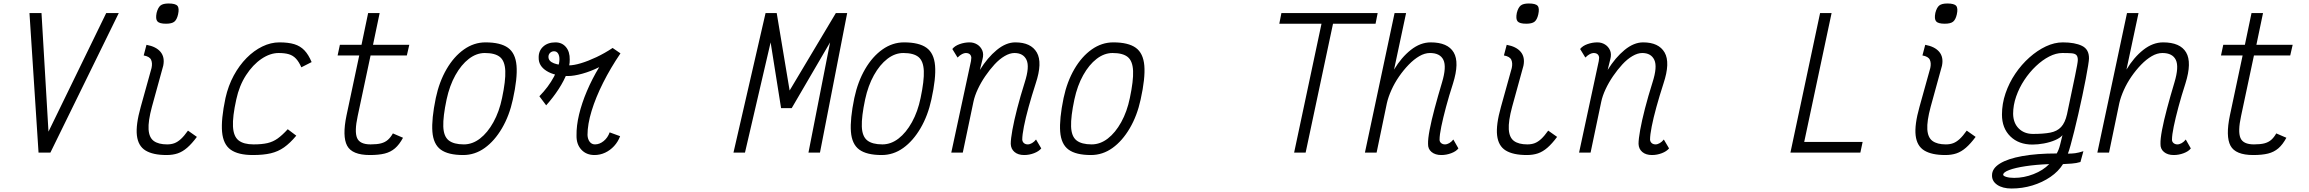

<svg xmlns="http://www.w3.org/2000/svg" viewBox="-20 -875 13240 1101"><path d="M201 0 149 -800H218L258 -120L589 -800H661L269 0Z M935 14Q857 14 814.5 -12Q772 -38 765 -98.5Q758 -159 787 -262L849 -485Q855 -513 846.5 -532Q838 -551 804 -557L820 -618Q875 -608 900.5 -577.5Q926 -547 916 -498L851 -262Q829 -180 832 -133Q835 -86 862 -66.5Q889 -47 938 -47Q962 -47 980.5 -54Q999 -61 1017.5 -78Q1036 -95 1058 -126L1109 -90Q1080 -51 1053.5 -28Q1027 -5 999 4.5Q971 14 935 14ZM932 -739Q894 -739 882.5 -752.5Q871 -766 878 -801Q886 -832 900.5 -843.5Q915 -855 947 -855Q986 -855 997.5 -841.5Q1009 -828 1001 -792Q994 -762 979.5 -750.5Q965 -739 932 -739Z M1630 -134 1679 -97Q1643 -54 1609 -30Q1575 -6 1533 4Q1491 14 1430 14Q1346 14 1303 -16.5Q1260 -47 1253.5 -118.5Q1247 -190 1273 -313Q1289 -384 1320.5 -442Q1352 -500 1394 -542.5Q1436 -585 1484.5 -608.5Q1533 -632 1582 -632Q1634 -632 1668 -621.5Q1702 -611 1725.5 -586.5Q1749 -562 1767 -519L1708 -489Q1694 -521 1677 -539Q1660 -557 1636.5 -564Q1613 -571 1578 -571Q1529 -571 1479.5 -537.5Q1430 -504 1391 -444Q1352 -384 1335 -305Q1313 -206 1316 -149.5Q1319 -93 1348 -70Q1377 -47 1434 -47Q1482 -47 1514 -54.5Q1546 -62 1572.5 -81Q1599 -100 1630 -134Z M2101 14Q1999 14 1970.5 -39.5Q1942 -93 1967 -213L2040 -557H1916L1929 -618H2053L2091 -800H2157L2119 -618H2327L2313 -557H2105L2031 -209Q2012 -121 2027.5 -84Q2043 -47 2105 -47Q2142 -47 2165 -53Q2188 -59 2204 -73Q2220 -87 2233 -110L2291 -85Q2270 -46 2245 -24.5Q2220 -3 2186 5.5Q2152 14 2101 14Z M2636 14Q2550 14 2507.5 -17Q2465 -48 2459.5 -120Q2454 -192 2479 -313Q2499 -407 2541 -479Q2583 -551 2640.5 -591.5Q2698 -632 2764 -632Q2850 -632 2893 -601Q2936 -570 2942 -498.5Q2948 -427 2921 -305Q2901 -212 2858.5 -139.5Q2816 -67 2759.5 -26.5Q2703 14 2636 14ZM2640 -47Q2689 -47 2732.5 -80.5Q2776 -114 2809.5 -174.5Q2843 -235 2859 -313Q2880 -412 2877.5 -468.5Q2875 -525 2847 -548Q2819 -571 2760 -571Q2712 -571 2668.5 -537.5Q2625 -504 2591.5 -444Q2558 -384 2541 -305Q2520 -206 2522 -149.5Q2524 -93 2553 -70Q2582 -47 2640 -47Z M3112 -271 3073 -323Q3125 -376 3156.5 -435Q3188 -494 3188 -536Q3188 -556 3180 -568.5Q3172 -581 3157 -581Q3144 -581 3134.5 -572Q3125 -563 3125 -549Q3125 -524 3156.5 -512Q3188 -500 3240 -500Q3270 -500 3311.5 -512.5Q3353 -525 3400.5 -547.5Q3448 -570 3493 -600L3538 -569Q3481 -485 3438.5 -400.5Q3396 -316 3372.5 -239Q3349 -162 3349 -101Q3350 -77 3361.5 -62Q3373 -47 3392 -47Q3418 -47 3441.5 -66Q3465 -85 3476 -116L3536 -94Q3524 -62 3501.5 -37.5Q3479 -13 3450 0.5Q3421 14 3389 14Q3342 14 3313.5 -17Q3285 -48 3286 -98Q3285 -153 3300.5 -218Q3316 -283 3345.5 -352.5Q3375 -422 3416 -490Q3368 -466 3319.5 -452.5Q3271 -439 3237 -439Q3161 -439 3114.5 -468Q3068 -497 3069 -544Q3068 -583 3094.5 -607.5Q3121 -632 3165 -632Q3203 -632 3225.5 -605Q3248 -578 3247 -533Q3248 -500 3231.5 -456.5Q3215 -413 3184 -365Q3153 -317 3112 -271Z M4186 0 4370 -800H4434L4508 -356L4773 -800H4838L4682 0H4616L4740 -632L4520 -255H4459L4399 -632L4252 0Z M5036 14Q4950 14 4907.5 -17Q4865 -48 4859.5 -120Q4854 -192 4879 -313Q4899 -407 4941 -479Q4983 -551 5040.5 -591.5Q5098 -632 5164 -632Q5250 -632 5293 -601Q5336 -570 5342 -498.5Q5348 -427 5321 -305Q5301 -212 5258.5 -139.5Q5216 -67 5159.5 -26.5Q5103 14 5036 14ZM5040 -47Q5089 -47 5132.5 -80.5Q5176 -114 5209.5 -174.5Q5243 -235 5259 -313Q5280 -412 5277.5 -468.5Q5275 -525 5247 -548Q5219 -571 5160 -571Q5112 -571 5068.5 -537.5Q5025 -504 4991.5 -444Q4958 -384 4941 -305Q4920 -206 4922 -149.5Q4924 -93 4953 -70Q4982 -47 5040 -47Z M5921 -75 5951 -24Q5937 -7 5909.5 3.5Q5882 14 5853 14Q5818 14 5797.5 -3.5Q5777 -21 5776 -50Q5776 -78 5785.5 -130.5Q5795 -183 5813 -253Q5831 -323 5856 -402Q5885 -492 5866.5 -531.5Q5848 -571 5797 -571Q5771 -571 5741 -553.5Q5711 -536 5683 -505.5Q5655 -475 5630 -438.5Q5605 -402 5587 -363.5Q5569 -325 5562 -291L5501 0H5435L5548 -525Q5548 -530 5549 -535Q5550 -540 5550 -544Q5549 -557 5541 -564Q5533 -571 5518 -571Q5509 -571 5497 -565Q5485 -559 5471 -545L5441 -594Q5455 -612 5483 -622Q5511 -632 5540 -632Q5564 -632 5583.5 -620Q5603 -608 5612.5 -586.5Q5622 -565 5614 -535L5599 -474Q5643 -545 5696 -588.5Q5749 -632 5802 -632Q5892 -632 5925.5 -574Q5959 -516 5919 -396Q5896 -325 5878.5 -261.5Q5861 -198 5851.5 -149.5Q5842 -101 5842 -74Q5843 -62 5851.5 -54.5Q5860 -47 5874 -47Q5885 -47 5898 -54.5Q5911 -62 5921 -75Z M6236 14Q6150 14 6107.5 -17Q6065 -48 6059.5 -120Q6054 -192 6079 -313Q6099 -407 6141 -479Q6183 -551 6240.5 -591.5Q6298 -632 6364 -632Q6450 -632 6493 -601Q6536 -570 6542 -498.5Q6548 -427 6521 -305Q6501 -212 6458.5 -139.5Q6416 -67 6359.5 -26.5Q6303 14 6236 14ZM6240 -47Q6289 -47 6332.5 -80.5Q6376 -114 6409.5 -174.5Q6443 -235 6459 -313Q6480 -412 6477.5 -468.5Q6475 -525 6447 -548Q6419 -571 6360 -571Q6312 -571 6268.5 -537.5Q6225 -504 6191.5 -444Q6158 -384 6141 -305Q6120 -206 6122 -149.5Q6124 -93 6153 -70Q6182 -47 6240 -47Z M7401 0 7571 -800H7637L7467 0ZM7316 -739 7328 -800H7880L7868 -739Z M8314 -75 8343 -24Q8330 -7 8302 3.5Q8274 14 8245 14Q8210 14 8189 -3.5Q8168 -21 8169 -50Q8168 -78 8178 -130.5Q8188 -183 8206.5 -252.5Q8225 -322 8249 -402Q8276 -492 8257 -531.5Q8238 -571 8180 -571Q8150 -571 8119 -553Q8088 -535 8058 -504Q8028 -473 8002.5 -436Q7977 -399 7959 -359Q7941 -319 7933 -284L7874 0H7807L7977 -800H8043L7974 -476Q8016 -546 8070.5 -589Q8125 -632 8184 -632Q8282 -632 8316 -574.5Q8350 -517 8312 -396Q8289 -325 8272 -261.5Q8255 -198 8245 -149.5Q8235 -101 8235 -74Q8235 -62 8244 -54.5Q8253 -47 8266 -47Q8278 -47 8291 -54.5Q8304 -62 8314 -75Z M8735 14Q8657 14 8614.5 -12Q8572 -38 8565 -98.5Q8558 -159 8587 -262L8649 -485Q8655 -513 8646.5 -532Q8638 -551 8604 -557L8620 -618Q8675 -608 8700.5 -577.5Q8726 -547 8716 -498L8651 -262Q8629 -180 8632 -133Q8635 -86 8662 -66.5Q8689 -47 8738 -47Q8762 -47 8780.5 -54Q8799 -61 8817.5 -78Q8836 -95 8858 -126L8909 -90Q8880 -51 8853.5 -28Q8827 -5 8799 4.5Q8771 14 8735 14ZM8732 -739Q8694 -739 8682.5 -752.5Q8671 -766 8678 -801Q8686 -832 8700.5 -843.5Q8715 -855 8747 -855Q8786 -855 8797.5 -841.5Q8809 -828 8801 -792Q8794 -762 8779.5 -750.5Q8765 -739 8732 -739Z M9521 -75 9551 -24Q9537 -7 9509.5 3.5Q9482 14 9453 14Q9418 14 9397.5 -3.5Q9377 -21 9376 -50Q9376 -78 9385.5 -130.5Q9395 -183 9413 -253Q9431 -323 9456 -402Q9485 -492 9466.5 -531.5Q9448 -571 9397 -571Q9371 -571 9341 -553.5Q9311 -536 9283 -505.5Q9255 -475 9230 -438.5Q9205 -402 9187 -363.5Q9169 -325 9162 -291L9101 0H9035L9148 -525Q9148 -530 9149 -535Q9150 -540 9150 -544Q9149 -557 9141 -564Q9133 -571 9118 -571Q9109 -571 9097 -565Q9085 -559 9071 -545L9041 -594Q9055 -612 9083 -622Q9111 -632 9140 -632Q9164 -632 9183.5 -620Q9203 -608 9212.5 -586.5Q9222 -565 9214 -535L9199 -474Q9243 -545 9296 -588.5Q9349 -632 9402 -632Q9492 -632 9525.5 -574Q9559 -516 9519 -396Q9496 -325 9478.5 -261.5Q9461 -198 9451.5 -149.5Q9442 -101 9442 -74Q9443 -62 9451.5 -54.5Q9460 -47 9474 -47Q9485 -47 9498 -54.5Q9511 -62 9521 -75Z M10247 0 10417 -800H10483L10326 -61H10661L10648 0Z M11135 14Q11057 14 11014.5 -12Q10972 -38 10965 -98.5Q10958 -159 10987 -262L11049 -485Q11055 -513 11046.5 -532Q11038 -551 11004 -557L11020 -618Q11075 -608 11100.5 -577.5Q11126 -547 11116 -498L11051 -262Q11029 -180 11032 -133Q11035 -86 11062 -66.5Q11089 -47 11138 -47Q11162 -47 11180.5 -54Q11199 -61 11217.5 -78Q11236 -95 11258 -126L11309 -90Q11280 -51 11253.5 -28Q11227 -5 11199 4.5Q11171 14 11135 14ZM11132 -739Q11094 -739 11082.5 -752.5Q11071 -766 11078 -801Q11086 -832 11100.5 -843.5Q11115 -855 11147 -855Q11186 -855 11197.5 -841.5Q11209 -828 11201 -792Q11194 -762 11179.5 -750.5Q11165 -739 11132 -739Z M11515 206Q11464 206 11433 185Q11402 164 11403 130Q11403 91 11448 63Q11493 35 11576.5 20Q11660 5 11774 5Q11786 -15 11793.5 -45.5Q11801 -76 11807 -100Q11794 -84 11765 -71.5Q11736 -59 11701 -52.5Q11666 -46 11635 -46Q11556 -46 11508 -93Q11460 -140 11460 -218Q11460 -280 11480.5 -340Q11501 -400 11536.5 -452.5Q11572 -505 11617.5 -545.5Q11663 -586 11712 -609Q11761 -632 11809 -632Q11878 -632 11919 -612Q11960 -592 11959 -539Q11959 -530 11954 -498.5Q11949 -467 11940.5 -422.5Q11932 -378 11921 -326Q11910 -274 11898 -221.5Q11886 -169 11874.5 -123Q11863 -77 11853.5 -42.5Q11844 -8 11838 6Q11861 6 11880 3.5Q11899 1 11927 -8L11910 54Q11887 61 11860 63Q11833 65 11810 66Q11784 108 11738 139.5Q11692 171 11634.5 188.5Q11577 206 11515 206ZM11530 145Q11586 145 11641 123.5Q11696 102 11731 66Q11655 69 11595.5 78Q11536 87 11501.5 100Q11467 113 11467 127Q11467 134 11485 139.5Q11503 145 11530 145ZM11638 -107Q11698 -107 11737 -114.5Q11776 -122 11799 -146.5Q11822 -171 11833 -220Q11863 -363 11879 -439.5Q11895 -516 11895 -531Q11895 -551 11886.5 -559.5Q11878 -568 11859 -569.5Q11840 -571 11806 -571Q11770 -571 11731 -551Q11692 -531 11655 -496Q11618 -461 11588.5 -416.5Q11559 -372 11541.5 -322Q11524 -272 11524 -222Q11525 -169 11556.5 -138Q11588 -107 11638 -107Z M12514 -75 12543 -24Q12530 -7 12502 3.5Q12474 14 12445 14Q12410 14 12389 -3.5Q12368 -21 12369 -50Q12368 -78 12378 -130.5Q12388 -183 12406.5 -252.5Q12425 -322 12449 -402Q12476 -492 12457 -531.5Q12438 -571 12380 -571Q12350 -571 12319 -553Q12288 -535 12258 -504Q12228 -473 12202.5 -436Q12177 -399 12159 -359Q12141 -319 12133 -284L12074 0H12007L12177 -800H12243L12174 -476Q12216 -546 12270.5 -589Q12325 -632 12384 -632Q12482 -632 12516 -574.5Q12550 -517 12512 -396Q12489 -325 12472 -261.5Q12455 -198 12445 -149.5Q12435 -101 12435 -74Q12435 -62 12444 -54.5Q12453 -47 12466 -47Q12478 -47 12491 -54.5Q12504 -62 12514 -75Z M12901 14Q12799 14 12770.5 -39.5Q12742 -93 12767 -213L12840 -557H12716L12729 -618H12853L12891 -800H12957L12919 -618H13127L13113 -557H12905L12831 -209Q12812 -121 12827.5 -84Q12843 -47 12905 -47Q12942 -47 12965 -53Q12988 -59 13004 -73Q13020 -87 13033 -110L13091 -85Q13070 -46 13045 -24.5Q13020 -3 12986 5.5Q12952 14 12901 14Z"/></svg>

Font: Victor Mono Thin Light
Style: Italic
Weight: 300
Italic angle: -12°
Monospace: yes
Version: Version 1.561;gftools[0.9.30]